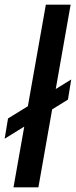

<svg xmlns="http://www.w3.org/2000/svg" viewBox="-33 -805 326 825"><path d="M-13 -209 259 -377 273 -463.5 1.5 -296ZM25 0H132L270.5 -785H164Z"/></svg>

Font: Anybody SemiExpanded
Style: Italic
Weight: 400
Width: 6
Italic angle: -10°
Version: Version 1.113;gftools[0.9.25]